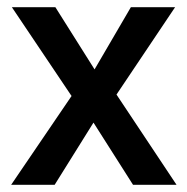

<svg xmlns="http://www.w3.org/2000/svg" viewBox="-20 -514 521 534"><path d="M179 -247 13 -494H134L243 -321L344 -494H467L304 -251L471 0H350L240 -173L132 0H11Z"/></svg>

Font: Cabin Medium
Style: Regular
Weight: 500
Designer: Pablo Impallari
Foundry: Pablo Impallari. http://www.impallari.com Igino Marini. http://www.ikern.com
Version: Version 2.200